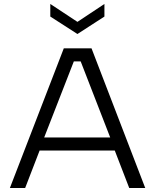

<svg xmlns="http://www.w3.org/2000/svg" viewBox="-20 -942 777 962"><path d="M29.5 0 299.7 -700H438.5L707.7 0H627.5L555.1 -187.6H178.4L106 0ZM201.3 -253.1H532.2L384.2 -634.5H350ZM368 -771.6 232 -859.1V-922.2L368 -832.4L503.2 -922.2V-859.1Z"/></svg>

Font: Envelope Sans Variable
Style: Regular
Weight: 500
Designer: Andreas Rasmussen / Norman Anderson
Foundry: mail.de GmbH
Version: Version 1.150